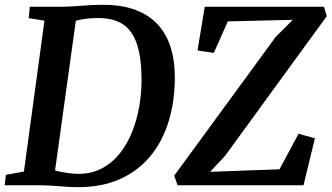

<svg xmlns="http://www.w3.org/2000/svg" viewBox="-26 -771 1380 799"><path d="M98 -743H239.5Q278 -744 318.5 -747.5Q359 -751 398.5 -751Q481.5 -751.5 539.2 -729.2Q597 -707 633 -666.2Q669 -625.5 685.2 -570.5Q701.5 -515.5 701.5 -450Q701.5 -351 676.2 -267.2Q651 -183.5 600.2 -121.8Q549.5 -60 473.8 -26Q398 8 297 8Q279 8 259.8 6.8Q240.5 5.5 220.8 4Q201 2.5 181.8 1.2Q162.5 0 144 0H-6.5L-1.5 -43.5L73.5 -57L159 -685L93.5 -695.5ZM198 -25 185.5 -68Q192 -64 212.2 -59.2Q232.5 -54.5 257 -51Q281.5 -47.5 299.5 -47.5Q355.5 -47.5 398.5 -70.5Q441.5 -93.5 472.8 -133Q504 -172.5 524 -222.8Q544 -273 553.5 -328.2Q563 -383.5 563 -437.5Q563 -507 552.5 -556Q542 -605 520 -636Q498 -667 464 -681.5Q430 -696 382 -696Q358.5 -696 338.5 -693.8Q318.5 -691.5 303.2 -688Q288 -684.5 279 -681L293.5 -713ZM713 0 699 -40 1121 -617 1192.5 -688.5 922 -682 864 -551 796 -561 826 -743H1322L1334 -704L911 -123L848.5 -56L1137 -66.5L1216.5 -214.5L1284.5 -195.5L1237 0Z"/></svg>

Font: Merriweather 20pt SemiBold
Style: Italic
Weight: 600
Italic angle: -7.8°
Version: Version 2.101